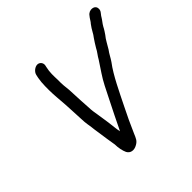

<svg xmlns="http://www.w3.org/2000/svg" viewBox="-174 -835 1032 1032"><g transform="rotate(-45 342.0 -319.5)"><path d="M238 -662C220 -662 199 -645 195 -627L193 -618C189 -602 190 -596 187 -580C184 -541 185 -498 188 -462C192 -422 194 -379 196 -336C198 -314 198 -264 202 -245L206 -219C207 -211 208 -203 209 -194L213 -168C217 -133 224 -97 229 -63C229 -38 235 -10 243 7C254 29 280 35 307 19C328 7 332 -5 344 -33C365 -81 386 -127 409 -172C444 -242 486 -333 529 -389C543 -409 552 -430 566 -448C580 -470 593 -498 609 -516L621 -534C626 -541 629 -548 633 -555C643 -573 653 -582 664 -601C664 -602 664 -602 665 -603L668 -607L675 -616C682 -624 685 -633 684 -642C683 -671 640 -676 622 -649L615 -640C608 -630 604 -621 596 -613C587 -601 578 -587 571 -574L564 -562L554 -548C544 -533 535 -520 524 -501C515 -482 500 -466 490 -447C477 -427 463 -406 449 -385C425 -350 403 -304 380 -258C348 -194 328 -155 299 -94C297 -105 295 -109 294 -122C291 -155 286 -186 281 -219L277 -245C273 -268 271 -278 270 -308L267 -357C265 -383 265 -416 263 -443C260 -468 257 -497 258 -525C257 -556 255 -584 263 -618L265 -627C269 -645 256 -662 238 -662Z"/></g></svg>

Font: Electronic
Style: BdIt
Weight: 700
Version: Version 1.011